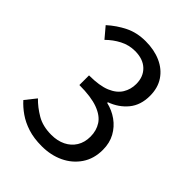

<svg xmlns="http://www.w3.org/2000/svg" viewBox="-215 -859 986 986"><g transform="rotate(45 277.5 -366.5)"><path d="M263 13Q206 13 162.5 -1Q119 -15 86 -38Q53 -61 29 -88L76 -147Q108 -114 151.5 -88.5Q195 -63 257 -63Q301 -63 334.5 -79.5Q368 -96 387 -126.5Q406 -157 406 -199Q406 -243 384.5 -276Q363 -309 313 -327.5Q263 -346 178 -346V-416Q254 -416 298 -434.5Q342 -453 361.5 -485Q381 -517 381 -556Q381 -609 348 -640.5Q315 -672 257 -672Q213 -672 174.5 -652Q136 -632 105 -601L56 -659Q98 -697 147.5 -721.5Q197 -746 260 -746Q322 -746 370.5 -724.5Q419 -703 446.5 -662Q474 -621 474 -563Q474 -496 438 -452Q402 -408 344 -387V-382Q387 -372 422 -347Q457 -322 478 -284Q499 -246 499 -196Q499 -131 467 -84Q435 -37 382 -12Q329 13 263 13Z"/></g></svg>

Font: Noto Sans HK
Style: Regular
Weight: 400
Designer: Ryoko NISHIZUKA 西塚涼子 (kana, bopomofo & ideographs); Paul D. Hunt (Latin, Greek & Cyrillic); Sandoll Communications 산돌커뮤니
Foundry: Adobe
Version: Version 2.004-H2;hotconv 1.0.118;makeotfexe 2.5.65603